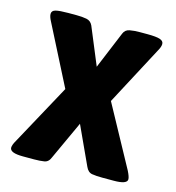

<svg xmlns="http://www.w3.org/2000/svg" viewBox="-85 -598 615 672"><g transform="rotate(15 222.5 -262.0)"><path d="M58 1Q10 1 10 -18Q10 -28 20 -45L140 -265L30 -481Q22 -496 22 -506Q22 -518 36 -521.5Q50 -525 81 -525H111Q132 -525 147.5 -522Q163 -519 170 -504L226 -369L282 -504Q288 -519 304 -522Q320 -525 341 -525H368Q400 -525 413.5 -520.5Q427 -516 427 -505Q427 -495 419 -481L305 -266L425 -46Q435 -26 435 -17Q435 1 387 1H345Q323 1 308 -1.5Q293 -4 285 -22L221 -161L157 -22Q150 -4 134.5 -1.5Q119 1 98 1Z"/></g></svg>

Font: Asap Semi Condensed
Style: Bold
Weight: 700
Width: 4
Designer: Pablo Cosgaya
Foundry: Omnibus-Type
Version: Version 3.001; ttfautohint (v1.8.4.7-5d5b)